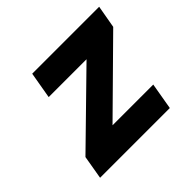

<svg xmlns="http://www.w3.org/2000/svg" viewBox="-128 -659 807 807"><g transform="rotate(-45 275.0 -255.5)"><path d="M44.5 0 62.5 -105 356.5 -392.5H131.5L152 -511H550L532 -409.5L237.5 -119H479.5L459 0Z"/></g></svg>

Font: Overpass ExtraBold
Style: Italic
Weight: 800
Italic angle: -10°
Designer: Delve Withrington, Dave Bailey, Thomas Jockin
Foundry: Delve Fonts LLC
Version: Version 4.000